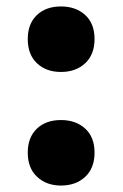

<svg xmlns="http://www.w3.org/2000/svg" viewBox="-20 -562 380 595"><path d="M66 -89Q66 -41 95 -14Q124 13 169 13Q215 13 244 -14Q273 -41 273 -89Q273 -137 244 -163.5Q215 -190 169 -190Q122 -190 94 -163Q66 -136 66 -89ZM66 -441Q66 -393 94.5 -366Q123 -339 169 -339Q215 -339 244 -366Q273 -393 273 -441Q273 -489 244 -515.5Q215 -542 169 -542Q122 -542 94 -515Q66 -488 66 -441Z"/></svg>

Font: Geom ExtraBold
Style: Bold
Weight: 800
Version: Version 1.102